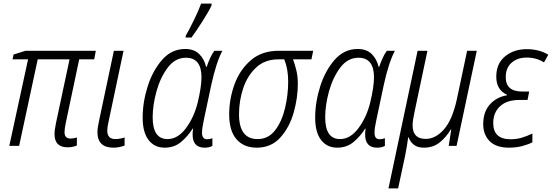

<svg xmlns="http://www.w3.org/2000/svg" viewBox="-20 -816 3087 1074"><path d="M410 -2V-47Q392 -41 375 -41Q341 -41 341 -76Q341 -94 347 -124L423 -484H507L516 -532H123L56 -511L50 -484H137L32 0H87L191 -484H369L293 -127Q285 -88 285 -66Q285 8 358 8Q386 8 410 -2Z M677 -2V-47Q649 -38 625 -38Q580 -38 580 -86Q580 -105 588 -139L671 -532H617L534 -140Q525 -99 525 -78Q525 10 614 10Q647 10 677 -2Z M1051 -606Q1075 -638 1112 -696Q1149 -754 1163 -785L1164 -796H1105Q1091 -757 1065 -704Q1039 -651 1019 -616L1018 -606ZM1058 -97H1060Q1044 10 1125 10Q1151 10 1168 0V-43Q1153 -37 1139 -37Q1110 -37 1110 -73Q1110 -99 1120 -144L1162 -342Q1190 -469 1224 -532H1179Q1166 -515 1154.5 -489Q1143 -463 1136 -442H1133Q1123 -485 1094.5 -513.5Q1066 -542 1016 -542Q940 -542 887 -481.5Q834 -421 806 -332.5Q778 -244 778 -158Q778 -76 811 -33Q844 10 901 10Q955 10 993 -22Q1031 -54 1058 -97ZM834 -160Q834 -228 855.5 -305.5Q877 -383 918.5 -438Q960 -493 1020 -493Q1107 -493 1107 -384Q1107 -330 1086 -243Q1066 -161 1020.5 -99.5Q975 -38 917 -38Q834 -38 834 -160Z M1646 -347Q1646 -389 1637.5 -423.5Q1629 -458 1619 -484H1722L1732 -532H1540Q1444 -532 1382.5 -478.5Q1321 -425 1291.5 -343.5Q1262 -262 1262 -176Q1262 -85 1302.5 -37.5Q1343 10 1416 10Q1497 10 1548 -46.5Q1599 -103 1622.5 -185.5Q1646 -268 1646 -347ZM1317 -177Q1317 -252 1340.5 -322.5Q1364 -393 1413 -438.5Q1462 -484 1537 -484H1570Q1592 -431 1592 -359Q1592 -286 1574.5 -211.5Q1557 -137 1519 -87.5Q1481 -38 1421 -38Q1317 -38 1317 -177Z M2023 -97H2025Q2009 10 2090 10Q2116 10 2133 0V-43Q2118 -37 2104 -37Q2075 -37 2075 -73Q2075 -99 2085 -144L2127 -342Q2155 -469 2189 -532H2144Q2131 -515 2119.5 -489Q2108 -463 2101 -442H2098Q2088 -485 2059.5 -513.5Q2031 -542 1981 -542Q1905 -542 1852 -481.5Q1799 -421 1771 -332.5Q1743 -244 1743 -158Q1743 -76 1776 -33Q1809 10 1866 10Q1920 10 1958 -22Q1996 -54 2023 -97ZM1799 -160Q1799 -228 1820.5 -305.5Q1842 -383 1883.5 -438Q1925 -493 1985 -493Q2072 -493 2072 -384Q2072 -330 2051 -243Q2031 -161 1985.5 -99.5Q1940 -38 1882 -38Q1799 -38 1799 -160Z M2207 238 2246 56Q2258 -4 2263 -47H2266Q2275 -22 2295.5 -6Q2316 10 2351 10Q2404 10 2440.5 -20Q2477 -50 2501 -91H2504L2490 0H2534L2647 -532H2593L2536 -263Q2511 -147 2464 -93Q2417 -39 2361 -39Q2288 -39 2288 -115Q2288 -141 2299 -191L2371 -532H2316L2153 238Z M2958 -20V-69Q2929 -55 2899.5 -46Q2870 -37 2836 -37Q2739 -37 2739 -128Q2739 -186 2777 -221.5Q2815 -257 2887 -257H2931L2940 -304H2901Q2809 -304 2809 -384Q2809 -437 2842 -465.5Q2875 -494 2926 -494Q2981 -494 3023 -467L3047 -510Q2996 -541 2926 -541Q2854 -541 2805 -500.5Q2756 -460 2756 -387Q2756 -313 2816 -286V-283Q2757 -273 2720 -231.5Q2683 -190 2683 -121Q2683 -63 2719 -26.5Q2755 10 2827 10Q2868 10 2901.5 1Q2935 -8 2958 -20Z"/></svg>

Font: Noto Sans UI SemiCondensed Light
Style: Italic
Weight: 300
Width: 4
Designer: Monotype Design Team
Foundry: Monotype Imaging Inc.
Version: 1.001